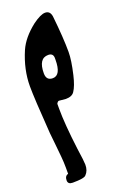

<svg xmlns="http://www.w3.org/2000/svg" viewBox="-143 -432 555 834"><g transform="rotate(-20 134.5 -15.5)"><path d="M42 352Q20 352 20 334Q20 313 36 309Q36 309 36 280Q36 256 33.5 229Q31 202 27.5 168Q24 134 22 115Q10 -51 10 -105Q10 -182 44 -261Q66 -311 122 -355Q160 -383 181 -383Q204 -383 208 -356Q219 -253 219 -188Q219 -150 204 -86Q193 -39 178 -17Q167 0 138 0L108 -3Q102 -4 96 7V31Q96 100 111 220Q120 281 120 297Q120 325 104 341Q96 352 42 352ZM86 -137Q86 -104 116 -104Q154 -104 154 -176Q154 -176 154 -185Q153 -206 131 -206Q86 -206 86 -137Z"/></g></svg>

Font: Fedorovsk Unicode
Style: Medium
Weight: 500
Designer: Aleksandr Andreev and Nikita Simmons
Version: Version 3.2